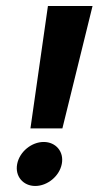

<svg xmlns="http://www.w3.org/2000/svg" viewBox="-20 -610 327 637"><path d="M37 -66C29 -25 57 7 97 7C137 7 177 -25 185 -66C193 -107 165 -139 125 -139C85 -139 45 -107 37 -66ZM139 -590 81 -184H187L287 -590Z"/></svg>

Font: Charger EcoBold
Style: Obl
Weight: 1000
Designer: Jasper
Foundry: Cannot Into Space Fonts
Version: Version 1.1